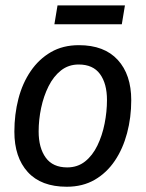

<svg xmlns="http://www.w3.org/2000/svg" viewBox="-20 -680 540 712"><path d="M227.5 12.5Q132.5 12.5 82.9 -42.1Q33.3 -96.7 33.3 -191.7Q33.3 -255.8 48.3 -313.8Q63.3 -371.7 93.8 -416.2Q124.2 -460.8 168.8 -486.7Q213.3 -512.5 272.5 -512.5Q366.7 -512.5 416.7 -457.9Q466.7 -403.3 466.7 -308.3Q466.7 -244.2 451.2 -186.2Q435.8 -128.3 405.8 -83.8Q375.8 -39.2 331.2 -13.3Q286.7 12.5 227.5 12.5ZM229.2 -59.2Q267.5 -59.2 295.4 -81.2Q323.3 -103.3 341.2 -140.4Q359.2 -177.5 367.9 -221.7Q376.7 -265.8 376.7 -309.2Q376.7 -370 350.8 -405.4Q325 -440.8 271.7 -440.8Q234.2 -440.8 206.2 -418.8Q178.3 -396.7 160 -360Q141.7 -323.3 132.5 -279.6Q123.3 -235.8 123.3 -192.5Q123.3 -131.7 149.6 -95.4Q175.8 -59.2 229.2 -59.2ZM181.7 -590 193.3 -660H443.3L431.7 -590Z"/></svg>

Font: Familjen Grotesk GF
Style: Italic
Weight: 400
Designer: Anders Wikstroem, Jonas Baeckman, Matilda Gysing, Kristian Moeller
Foundry: Familjen STHML AB
Version: Version 2.000; Beta; Release 4; Build 6